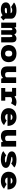

<svg xmlns="http://www.w3.org/2000/svg" viewBox="2909 -3461 572 6430"><g transform="rotate(90 3195.0 -246.0)"><path d="M556 20 488.5 -46.5Q422 11 298 11Q187.5 11 123.5 -32.5Q59.5 -76 59.5 -156.5Q59.5 -232.5 124.2 -273.8Q189 -315 324.5 -315H422.5Q418 -339.5 391.8 -354.8Q365.5 -370 328.5 -370Q293.5 -370 262.2 -357.8Q231 -345.5 217 -329L63.5 -428Q88.5 -461.5 161.8 -486.8Q235 -512 333.5 -512Q454.5 -512 530 -464.5Q605.5 -417 605.5 -338V-132.5L663.5 -71.5ZM321 -120Q388.5 -120 423 -151.5V-192.5H343.5Q243 -192.5 243 -156.5Q243 -120 321 -120Z M737 0V-500H889L903.5 -444Q927 -475 958.5 -493Q990 -511 1025 -511Q1107.5 -511 1133 -439Q1159 -472 1194.2 -491.5Q1229.5 -511 1268 -511Q1332.5 -511 1366 -473.8Q1399.5 -436.5 1399.5 -372V0H1222.5V-296Q1222.5 -335.5 1215.2 -354.8Q1208 -374 1187.5 -374Q1168 -374 1156 -357.5Q1144 -341 1143 -314H1142.5V0H991.5V-297Q991.5 -314.5 991.2 -323.5Q991 -332.5 989.2 -344.2Q987.5 -356 984.2 -361.2Q981 -366.5 975 -370.2Q969 -374 960 -374Q940.5 -374 928.5 -359.5Q916.5 -345 915.5 -319L915 -318.5V0Z M1487 -251Q1487 -320 1511.2 -372Q1535.5 -424 1577 -453.8Q1618.5 -483.5 1668 -497.8Q1717.5 -512 1774 -512Q1818.5 -512 1858.8 -503.5Q1899 -495 1936.5 -475Q1974 -455 2001.5 -425.5Q2029 -396 2045.2 -351.2Q2061.5 -306.5 2061.5 -251Q2061.5 -195.5 2045.2 -150.5Q2029 -105.5 2001.5 -75.8Q1974 -46 1936.5 -26.2Q1899 -6.5 1858.8 2.2Q1818.5 11 1774 11Q1729.5 11 1689 2.2Q1648.5 -6.5 1611.2 -26.2Q1574 -46 1546.8 -75.8Q1519.5 -105.5 1503.2 -150.5Q1487 -195.5 1487 -251ZM1774 -131.5Q1822 -131.5 1847.2 -158.8Q1872.5 -186 1872.5 -251Q1872.5 -315.5 1847.2 -342.5Q1822 -369.5 1774 -369.5Q1725 -369.5 1700 -342.8Q1675 -316 1675 -251Q1675 -186.5 1700.2 -159Q1725.5 -131.5 1774 -131.5Z M2410 10Q2365 10 2328.8 -1.2Q2292.5 -12.5 2264 -36.2Q2235.5 -60 2220 -100.5Q2204.5 -141 2204.5 -196V-501H2392.5V-237Q2392.5 -182 2411 -156.8Q2429.5 -131.5 2481 -131.5Q2522.5 -131.5 2543 -144Q2563.5 -156.5 2570.5 -180V-501H2759.5V0H2614L2589 -64Q2535.5 10 2410 10Z M3234 -136H3352V0H2927V-136H3050V-364H2925.5V-500H3187.5L3213 -444.5Q3247.5 -476.5 3297 -494.2Q3346.5 -512 3405 -512Q3438.5 -512 3469 -504.2Q3499.5 -496.5 3514 -489.2Q3528.5 -482 3533 -477L3437 -327.5Q3427 -338.5 3399.2 -351Q3371.5 -363.5 3339.5 -363.5Q3294.5 -363.5 3267.8 -352.5Q3241 -341.5 3234 -323Z M4169 -95Q4155 -76 4133.5 -58.8Q4112 -41.5 4080.2 -25Q4048.5 -8.5 4003.2 1.2Q3958 11 3905.5 11Q3819 11 3751.5 -18Q3684 -47 3643 -107.2Q3602 -167.5 3602 -251.5Q3602 -314.5 3625.5 -364.5Q3649 -414.5 3690 -446.5Q3731 -478.5 3785.2 -495.2Q3839.5 -512 3902.5 -512Q3951.5 -512 3994.5 -501Q4037.5 -490 4074.8 -466.5Q4112 -443 4138.8 -408.2Q4165.5 -373.5 4180.8 -323Q4196 -272.5 4196 -211H3795.5Q3812 -131.5 3905.5 -131.5Q3942 -131.5 3970.2 -145.2Q3998.5 -159 4011 -183ZM3907 -378Q3831 -378 3804.5 -318.5H4001Q3999.5 -338.5 3975.2 -358.5Q3951 -378.5 3907 -378Z M4540 10Q4495 10 4458.8 -1.2Q4422.5 -12.5 4394 -36.2Q4365.5 -60 4350 -100.5Q4334.5 -141 4334.5 -196V-501H4522.5V-237Q4522.5 -182 4541 -156.8Q4559.5 -131.5 4611 -131.5Q4652.5 -131.5 4673 -144Q4693.5 -156.5 4700.5 -180V-501H4889.5V0H4744L4719 -64Q4665.5 10 4540 10Z M5321 11Q5226.5 11 5150 -11.8Q5073.5 -34.5 5041 -71L5185 -169Q5201 -148 5236.8 -135.5Q5272.5 -123 5321.5 -123Q5421 -123 5421 -150.5Q5421 -162 5388.8 -171.2Q5356.5 -180.5 5272 -192Q5163 -210 5106.5 -249.8Q5050 -289.5 5050 -358Q5050 -396 5073.2 -426Q5096.5 -456 5136.2 -474.5Q5176 -493 5225.8 -502.5Q5275.5 -512 5332 -512Q5435 -512 5501.8 -490.2Q5568.5 -468.5 5588.5 -437.5L5452.5 -334Q5444.5 -349.5 5407.2 -364.5Q5370 -379.5 5330.5 -379.5Q5282.5 -379.5 5258 -372.8Q5233.5 -366 5233.5 -355Q5233.5 -344 5259.2 -337Q5285 -330 5348.5 -323Q5603 -285 5603 -159Q5603 -117 5579.8 -83.8Q5556.5 -50.5 5516.5 -30.2Q5476.5 -10 5426.8 0.5Q5377 11 5321 11Z M6299 -95Q6285 -76 6263.5 -58.8Q6242 -41.5 6210.2 -25Q6178.5 -8.5 6133.2 1.2Q6088 11 6035.5 11Q5949 11 5881.5 -18Q5814 -47 5773 -107.2Q5732 -167.5 5732 -251.5Q5732 -314.5 5755.5 -364.5Q5779 -414.5 5820 -446.5Q5861 -478.5 5915.2 -495.2Q5969.5 -512 6032.5 -512Q6081.5 -512 6124.5 -501Q6167.5 -490 6204.8 -466.5Q6242 -443 6268.8 -408.2Q6295.5 -373.5 6310.8 -323Q6326 -272.5 6326 -211H5925.5Q5942 -131.5 6035.5 -131.5Q6072 -131.5 6100.2 -145.2Q6128.5 -159 6141 -183ZM6037 -378Q5961 -378 5934.5 -318.5H6131Q6129.5 -338.5 6105.2 -358.5Q6081 -378.5 6037 -378Z"/></g></svg>

Font: League Mono ExtraBold
Style: Regular
Weight: 800
Width: 6
Designer: Tyler Finck
Foundry: The League of Moveable Type / Tyler Finck
Version: Version 2.210